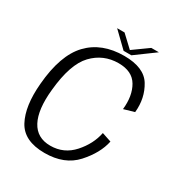

<svg xmlns="http://www.w3.org/2000/svg" viewBox="-166 -811 873 932"><g transform="rotate(30 270.0 -345.5)"><path d="M217.5 4.5Q329 4.5 390.8 -63.8Q452.5 -132 467.5 -203.5L415 -221Q401.5 -153.5 350.8 -96.8Q300 -40 224 -40Q149 -40 116.5 -101.5Q84 -163 96 -279Q110.5 -430.5 169 -491.8Q227.5 -553 312.5 -553Q389 -553 419.5 -501Q450 -449 441.5 -370.5L500 -387.5Q508 -469.5 469 -533.5Q430 -597.5 318.5 -597.5Q193 -597.5 120 -520.8Q47 -444 33 -276.5Q21.5 -146 61.8 -70.8Q102 4.5 217.5 4.5ZM302.5 -617H346L454.5 -696.5H412L327 -635.5L262 -696.5H220.5Z"/></g></svg>

Font: Anybody Thin Light
Style: Italic
Weight: 300
Italic angle: -10°
Version: Version 1.113;gftools[0.9.25]